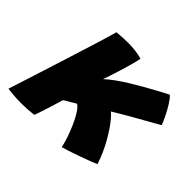

<svg xmlns="http://www.w3.org/2000/svg" viewBox="-171 -719 916 916"><g transform="rotate(45 287.0 -261.0)"><path d="M343.5 27Q341.5 13.5 334.8 -8.5Q328 -30.5 318.2 -55.8Q308.5 -81 297 -104.8Q285.5 -128.5 273.2 -146.2Q261 -164 249 -171Q244 -168 235 -162.8Q226 -157.5 216.5 -151.8Q207 -146 199.5 -141.8Q192 -137.5 189.5 -135.5Q183 -114 176.5 -92.5Q170 -71 163.8 -51.5Q157.5 -32 152 -15.8Q146.5 0.5 142.5 11Q121 13.5 99.8 14.8Q78.5 16 58.5 16Q31 16 7.5 14Q-16 12 -33 10Q-28.5 -4 -15.8 -43.8Q-3 -83.5 14.8 -139.2Q32.5 -195 52 -256.5Q71.5 -318 89.8 -376.2Q108 -434.5 121.8 -479.2Q135.5 -524 141 -545Q160.5 -547 179.2 -548Q198 -549 216.5 -549Q243 -549 267.2 -546Q291.5 -543 311.5 -536.5Q307 -513.5 297.5 -479.8Q288 -446 276.5 -409.5Q265 -373 253.5 -341.5Q273 -359.5 299.2 -378.5Q325.5 -397.5 355.5 -416Q385.5 -434.5 416.5 -452.2Q447.5 -470 476.8 -485.5Q506 -501 531.5 -514.5Q544 -504 559.5 -479.2Q575 -454.5 588.2 -427.5Q601.5 -400.5 607 -384Q583 -370.5 552 -353Q521 -335.5 489.2 -317.5Q457.5 -299.5 431.2 -284Q405 -268.5 389.5 -259Q400.5 -250 414.2 -234Q428 -218 442.5 -196.5Q457 -175 471.8 -149.2Q486.5 -123.5 499.2 -95Q512 -66.5 522 -36.5Q512 -31.5 488 -22.2Q464 -13 435.2 -2.8Q406.5 7.5 381.2 15.8Q356 24 343.5 27Z"/></g></svg>

Font: Grandstander Thin ExtraBold
Style: Italic
Weight: 800
Italic angle: -15°
Version: Version 1.200